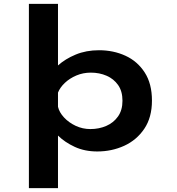

<svg xmlns="http://www.w3.org/2000/svg" viewBox="-20 -770 915 990"><path d="M129 200V-750H279V-432.5Q316 -466 370 -488.5Q424 -511 490.5 -511Q565 -511 627 -482.5Q689 -454 726.2 -396.2Q763.5 -338.5 763.5 -251.5Q763.5 -164.5 724 -106Q684.5 -47.5 620.2 -18.2Q556 11 481.5 11Q416.5 11 365.2 -12.8Q314 -36.5 279 -71V200ZM448.5 -395.5Q408.5 -395.5 373.8 -380.8Q339 -366 314.2 -342.5Q289.5 -319 279 -292.5V-219.5Q285.5 -191 310 -164.5Q334.5 -138 370.2 -121.2Q406 -104.5 446 -104.5Q490.5 -104.5 528 -120.8Q565.5 -137 588.5 -169.5Q611.5 -202 611.5 -250.5Q611.5 -299.5 589 -331.5Q566.5 -363.5 529.5 -379.5Q492.5 -395.5 448.5 -395.5Z"/></svg>

Font: Trispace SemiExpanded SemiBold
Style: Regular
Weight: 600
Width: 6
Designer: Tyler Finck
Foundry: Etcetera Type Company
Version: Version 1.210; ttfautohint (v1.8.3)